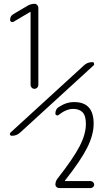

<svg xmlns="http://www.w3.org/2000/svg" viewBox="-20 -750 540 990"><path d="M265.6 202.1Q265.6 184.6 277.3 169.9Q358.4 66.4 390.6 3.9Q422.9 -58.6 422.9 -110.4Q422.9 -153.3 405.8 -170.9Q388.7 -188.5 357.4 -188.5Q321.3 -188.5 282.2 -157.2Q277.3 -153.3 271.5 -155.8Q265.6 -158.2 265.6 -164.1Q265.6 -187.5 283.2 -198.2Q323.2 -224.6 363.3 -223.6Q462.9 -223.6 462.9 -112.3Q462.9 -54.7 429.2 12.2Q395.5 79.1 314.5 181.6V182.6V183.6H447.3Q454.1 183.6 460 189.5Q465.8 195.3 465.8 202.1Q465.8 209 460 214.4Q454.1 219.7 447.3 219.7H285.2Q277.3 219.7 271.5 214.4Q265.6 209 265.6 202.1ZM137.7 -311.5V-686.5L136.7 -688.5H135.7L49.8 -637.7Q43 -634.8 37.6 -637.7Q32.2 -640.6 32.2 -648.4Q32.2 -668 49.8 -677.7L121.1 -719.7Q135.7 -729.5 158.2 -730.5Q166 -730.5 171.9 -724.1Q177.7 -717.8 177.7 -710V-311.5Q177.7 -303.7 171.9 -297.9Q166 -292 157.7 -292Q149.4 -292 143.6 -297.9Q137.7 -303.7 137.7 -311.5ZM41 -49.8Q34.2 -49.8 31.7 -55.7Q29.3 -61.5 35.2 -67.4L413.1 -413.1Q430.7 -429.7 457 -429.7Q462.9 -429.7 464.8 -423.3Q466.8 -417 462.9 -413.1L85 -67.4Q66.4 -49.8 41 -49.8Z"/></svg>

Font: Rounded-X Mgen+ 1m light
Style: Regular
Weight: 200
Designer: [Source Han Sans]
Ryoko NISHIZUKA  (kana & ideographs); Paul D. Hunt (Latin, Greek & Cyrillic); Wenlong ZHANG  (bopomofo
Version: Version 1.059.20150602